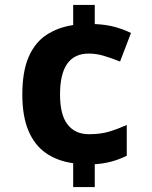

<svg xmlns="http://www.w3.org/2000/svg" viewBox="-20 -744 612 774"><path d="M362 -647Q409 -645 444.5 -635Q480 -625 508 -611L464 -496Q429 -510 398.5 -519Q368 -528 338 -528Q280 -528 251 -487Q222 -446 222 -363Q222 -281 252.5 -242Q283 -203 338 -203Q385 -203 418.5 -213Q452 -223 491 -240V-116Q460 -101 428.5 -92.5Q397 -84 362 -82V10H275V-86Q211 -95 165 -127Q119 -159 94.5 -217.5Q70 -276 70 -362Q70 -456 95.5 -514.5Q121 -573 167.5 -603.5Q214 -634 275 -643V-724H362Z"/></svg>

Font: Noto Sans Javanese
Style: Regular
Weight: 400
Designer: Monotype Design Team
Foundry: Monotype Imaging Inc.
Version: Version 2.004